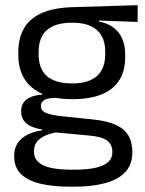

<svg xmlns="http://www.w3.org/2000/svg" viewBox="-20 -524 552 732"><path d="M256.2 -145.8Q156.5 -145.8 103.1 -189.3Q49.8 -232.8 49.8 -314.2V-326.3Q49.8 -376.9 70.5 -414.4Q91.3 -451.9 136.8 -473.2Q182.4 -494.5 256.1 -496.6L504.8 -504.3V-440.5L357.8 -445.6L357.7 -441.8Q392.2 -434.8 414 -417.8Q435.9 -400.9 446.6 -375.3Q457.3 -349.8 457.3 -315.9V-305.2Q457.3 -227.3 406.4 -186.6Q355.4 -145.8 256.2 -145.8ZM252.6 122.9H264.2Q309.2 122.9 341.3 116.3Q373.3 109.7 390.8 95.1Q408.3 80.6 408.3 56.3V54.7Q408.3 26.5 388.2 11.7Q368.1 -3.1 319.2 -7.3L181.1 -20.1L203.9 -21Q176 -16.8 154.7 -7.9Q133.5 0.9 121.5 15.6Q109.5 30.3 109.5 52.4V53.5Q109.5 79.2 126.9 94.6Q144.3 109.9 176.4 116.4Q208.6 122.9 252.6 122.9ZM262.6 187.7H247.9Q182.2 187.7 134.2 176.4Q86.3 165 60.2 139.7Q34.1 114.4 34.1 72.2V70.2Q34.1 40.2 48.3 20.1Q62.5 0.1 86.9 -11.5Q111.2 -23.2 140.9 -27L140.6 -30.2Q99.5 -37.1 80.1 -54.2Q60.6 -71.3 60.6 -99V-99.5Q60.6 -118.3 69.2 -131.8Q77.8 -145.3 95.7 -153.3Q113.6 -161.3 141 -163.3V-173.3L233.8 -150L196.1 -151.2Q161.9 -150.7 148.9 -142.7Q135.8 -134.8 135.8 -119.7V-119.2Q135.8 -102.4 154.3 -93.9Q172.8 -85.4 217.6 -80.7L335.8 -68.4Q413.5 -60.3 449 -31.1Q484.5 -1.9 484.5 55.2V57.6Q484.5 103.2 457.5 132Q430.6 160.8 380.9 174.2Q331.3 187.7 262.6 187.7ZM255.1 -205.9Q296.8 -205.9 324.7 -218.3Q352.7 -230.7 366.9 -255.4Q381.1 -280.1 381.1 -315.8V-328Q381.1 -363.2 367.2 -387.5Q353.3 -411.9 325.9 -424.6Q298.5 -437.4 257.1 -437.4H254.1Q209 -437.4 180.9 -423.7Q152.7 -410 139.9 -385.3Q127.2 -360.6 127.2 -327.4V-316.1Q127.2 -280.2 141.3 -255.5Q155.4 -230.8 183.9 -218.3Q212.3 -205.9 255.1 -205.9Z"/></svg>

Font: Anek Devanagari Medium
Style: Regular
Weight: 500
Designer: Kailash Malviya (Devanagari) & Yesha Goshar (Latin)
Foundry: Ek Type
Version: Version 1.003